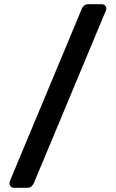

<svg xmlns="http://www.w3.org/2000/svg" viewBox="-20 -806 548 910"><path d="M45 84Q37 84 31 78Q25 72 25 63Q25 59 27 52L368 -765Q370 -771 377.5 -778.5Q385 -786 398 -786H463Q472 -786 478 -780Q484 -774 484 -765Q484 -761 481 -754L140 63Q137 69 130 76.5Q123 84 109 84Z"/></svg>

Font: Rubik Medium
Style: Regular
Weight: 500
Designer: Hubert and Fischer
Foundry: Hubert and Fischer
Version: Version 2.300; ttfautohint (v1.8.4.7-5d5b);gftools[0.9.30]